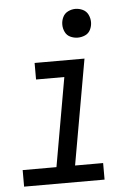

<svg xmlns="http://www.w3.org/2000/svg" viewBox="-53 -790 607 832"><g transform="rotate(-5 250.0 -374.0)"><path d="M18 0V-72H165L233 -458H110V-530H327L246 -72H368V0ZM306 -623Q290 -623 274.5 -630Q259 -637 251.5 -652.5Q244 -668 244 -685Q244 -702 251.5 -717.5Q259 -733 274.5 -740.5Q290 -748 306 -748Q323 -748 338.5 -740.5Q354 -733 361.5 -717.5Q369 -702 369 -685Q369 -668 361.5 -652.5Q354 -637 338.5 -630Q323 -623 306 -623Z"/></g></svg>

Font: Iosevka SS08
Style: Italic
Weight: 400
Italic angle: -10°
Monospace: yes
Designer: Belleve Invis
Foundry: Belleve Invis
Version: 2.1.0; ttfautohint (v1.8.2)